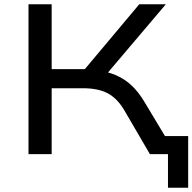

<svg xmlns="http://www.w3.org/2000/svg" viewBox="-20 -725 905 903"><path d="M770 158V0H711V-85H865V158ZM114 0V-705H223V-400H395L364 -382L635 -705H760L470 -363L430 -395Q485 -389 526 -371Q567 -353 599 -323Q631 -293 658 -248L807 0H685L566 -204Q533 -261 488 -285.5Q443 -310 370 -310H223V0Z"/></svg>

Font: Nunito Sans 10pt Expanded Medium
Style: Regular
Weight: 500
Width: 7
Designer: Vernon Adams
Foundry: Vernon Adams
Version: Version 3.101;gftools[0.9.27]